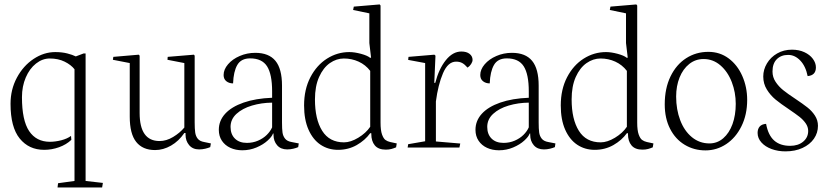

<svg xmlns="http://www.w3.org/2000/svg" viewBox="-20 -662 3722 862"><path d="M300.3 -34.2 298.8 -51.8Q281.7 -39.1 254.9 -32.2Q228 -25.4 204.1 -25.4Q143.1 -25.4 110.8 -73.5Q78.6 -121.6 78.6 -225.6Q78.6 -274.4 95.7 -314.2Q112.8 -354 141.6 -376.7Q170.4 -399.4 203.6 -399.4Q241.2 -399.4 270 -385.3Q298.8 -371.1 314.5 -351.1V150.4L240.7 160.6L238.3 179.7H438.5L441.9 159.2L364.3 150.4V-421.9H355L320.3 -408.7Q305.7 -416 282 -422.1Q258.3 -428.2 228 -428.2Q177.2 -428.2 130.9 -397.5Q84.5 -366.7 55.9 -313.5Q27.3 -260.3 27.3 -195.8Q27.3 -90.8 68.6 -40Q109.9 10.7 178.2 10.7Q212.4 10.7 245.1 -1Q277.8 -12.7 300.3 -34.2Z M562.5 -138.2Q562.5 -61 591.6 -24.7Q620.6 11.7 676.3 11.7Q712.9 11.7 747.8 -8.3Q782.7 -28.3 807.6 -64.9H813V-57.1Q813 -29.8 829.1 -10.5Q845.2 8.8 874 8.8Q888.2 8.8 901.6 5.6Q915 2.4 923.8 -1.5L926.8 -18.1L896.5 -24.4Q877 -27.8 867.9 -39.1Q858.9 -50.3 856.4 -66.9Q854 -83.5 854 -112.3V-412.1L850.6 -416.5L732.9 -406.7L731.9 -393.6L807.6 -378.9V-89.4Q787.6 -65.4 757.3 -47.1Q727.1 -28.8 696.3 -28.8Q606.9 -28.8 606.9 -154.8V-412.1L603 -416.5L488.8 -406.7L486.8 -393.6L562.5 -378.9Z M1205.6 -62.5H1208V-56.2Q1208 -28.8 1224.1 -10Q1240.2 8.8 1269.5 8.8Q1283.7 8.8 1296.9 5.6Q1310.1 2.4 1318.8 -1.5L1321.3 -18.1L1289.1 -24.4Q1269 -27.8 1259.8 -39.6Q1250.5 -51.3 1248.3 -67.4Q1246.1 -83.5 1246.1 -111.8V-277.8Q1246.1 -353 1216.6 -388.9Q1187 -424.8 1126 -424.8Q1088.9 -424.8 1056.2 -410.6Q1023.4 -396.5 1003.7 -373.3Q983.9 -350.1 983.9 -325.2Q983.9 -307.1 996.1 -297.4Q1008.3 -287.6 1026.4 -287.6Q1028.3 -340.8 1045.4 -370.4Q1062.5 -399.9 1103 -399.9Q1156.2 -399.9 1179 -364.3Q1201.7 -328.6 1201.7 -252V-223.1Q1127.4 -220.2 1073.5 -201.4Q1019.5 -182.6 991 -151.4Q962.4 -120.1 962.4 -79.1Q962.4 -50.8 976.3 -30Q990.2 -9.3 1014.2 1.7Q1038.1 12.7 1067.9 12.7Q1101.6 12.7 1131.6 0Q1161.6 -12.7 1181.4 -30.8Q1201.2 -48.8 1205.6 -62.5ZM1201.7 -90.3Q1193.8 -72.3 1177.7 -56.4Q1161.6 -40.5 1138.4 -30.5Q1115.2 -20.5 1088.4 -20.5Q1054.2 -20.5 1034.7 -39.8Q1015.1 -59.1 1015.1 -92.3Q1015.1 -126.5 1041.7 -150.9Q1068.4 -175.3 1111.1 -188Q1153.8 -200.7 1201.7 -201.2Z M1642.1 -64H1647V-60.5Q1647 -28.3 1662.8 -9.3Q1678.7 9.8 1711.9 9.8Q1726.6 9.8 1737.3 6.8Q1748 3.9 1758.3 -0.5L1761.2 -18.1L1731.9 -24.4Q1719.2 -27.3 1710.4 -33.7Q1701.7 -40 1695.1 -58.3Q1688.5 -76.7 1688.5 -111.8V-637.2L1684.6 -642.1L1568.4 -632.3L1565.4 -617.2L1638.2 -602.1V-468.8L1646 -402.8H1641.1Q1629.4 -412.6 1600.6 -420.4Q1571.8 -428.2 1548.3 -428.2Q1494.6 -428.2 1448.2 -398.9Q1401.9 -369.6 1373.5 -315.2Q1345.2 -260.7 1345.2 -188.5Q1345.2 -125 1365 -80.1Q1384.8 -35.2 1419.2 -12.2Q1453.6 10.7 1497.6 10.7Q1543.9 10.7 1581.5 -10.7Q1619.1 -32.2 1642.1 -64ZM1642.1 -343.8V-92.8Q1623 -64.5 1588.6 -43.7Q1554.2 -22.9 1524.4 -22.9Q1459 -22.9 1426.5 -74.7Q1394 -126.5 1394 -215.8Q1394 -274.9 1412.6 -316.4Q1431.2 -357.9 1460.9 -378.7Q1490.7 -399.4 1523.9 -399.4Q1559.1 -399.4 1590.1 -385.3Q1621.1 -371.1 1642.1 -343.8Z M2046.4 -17.6 1937 -26.9V-206.5Q1946.8 -281.7 1969 -333.5Q1991.2 -385.3 2027.8 -385.3Q2043.5 -385.3 2054.9 -379.2Q2066.4 -373 2079.1 -358.4Q2088.9 -364.7 2095.2 -374.8Q2101.6 -384.8 2101.6 -393.1Q2101.6 -409.7 2088.1 -420.2Q2074.7 -430.7 2051.3 -430.7Q2012.7 -430.7 1981.4 -391.6Q1950.2 -352.5 1934.1 -290H1929.7L1935.1 -412.1L1930.2 -416.5L1814 -406.7L1812.5 -393.1L1888.7 -378.9V-27.8L1812.5 -14.6L1810.1 0.5H2042.5Z M2357.9 -62.5H2360.4V-56.2Q2360.4 -28.8 2376.5 -10Q2392.6 8.8 2421.9 8.8Q2436 8.8 2449.2 5.6Q2462.4 2.4 2471.2 -1.5L2473.6 -18.1L2441.4 -24.4Q2421.4 -27.8 2412.1 -39.6Q2402.8 -51.3 2400.6 -67.4Q2398.4 -83.5 2398.4 -111.8V-277.8Q2398.4 -353 2368.9 -388.9Q2339.4 -424.8 2278.3 -424.8Q2241.2 -424.8 2208.5 -410.6Q2175.8 -396.5 2156 -373.3Q2136.2 -350.1 2136.2 -325.2Q2136.2 -307.1 2148.4 -297.4Q2160.6 -287.6 2178.7 -287.6Q2180.7 -340.8 2197.8 -370.4Q2214.8 -399.9 2255.4 -399.9Q2308.6 -399.9 2331.3 -364.3Q2354 -328.6 2354 -252V-223.1Q2279.8 -220.2 2225.8 -201.4Q2171.9 -182.6 2143.3 -151.4Q2114.7 -120.1 2114.7 -79.1Q2114.7 -50.8 2128.7 -30Q2142.6 -9.3 2166.5 1.7Q2190.4 12.7 2220.2 12.7Q2253.9 12.7 2283.9 0Q2314 -12.7 2333.7 -30.8Q2353.5 -48.8 2357.9 -62.5ZM2354 -90.3Q2346.2 -72.3 2330.1 -56.4Q2314 -40.5 2290.8 -30.5Q2267.6 -20.5 2240.7 -20.5Q2206.5 -20.5 2187 -39.8Q2167.5 -59.1 2167.5 -92.3Q2167.5 -126.5 2194.1 -150.9Q2220.7 -175.3 2263.4 -188Q2306.2 -200.7 2354 -201.2Z M2794.4 -64H2799.3V-60.5Q2799.3 -28.3 2815.2 -9.3Q2831.1 9.8 2864.3 9.8Q2878.9 9.8 2889.6 6.8Q2900.4 3.9 2910.6 -0.5L2913.6 -18.1L2884.3 -24.4Q2871.6 -27.3 2862.8 -33.7Q2854 -40 2847.4 -58.3Q2840.8 -76.7 2840.8 -111.8V-637.2L2836.9 -642.1L2720.7 -632.3L2717.8 -617.2L2790.5 -602.1V-468.8L2798.3 -402.8H2793.5Q2781.7 -412.6 2752.9 -420.4Q2724.1 -428.2 2700.7 -428.2Q2647 -428.2 2600.6 -398.9Q2554.2 -369.6 2525.9 -315.2Q2497.6 -260.7 2497.6 -188.5Q2497.6 -125 2517.3 -80.1Q2537.1 -35.2 2571.5 -12.2Q2606 10.7 2649.9 10.7Q2696.3 10.7 2733.9 -10.7Q2771.5 -32.2 2794.4 -64ZM2794.4 -343.8V-92.8Q2775.4 -64.5 2741 -43.7Q2706.5 -22.9 2676.8 -22.9Q2611.3 -22.9 2578.9 -74.7Q2546.4 -126.5 2546.4 -215.8Q2546.4 -274.9 2564.9 -316.4Q2583.5 -357.9 2613.3 -378.7Q2643.1 -399.4 2676.3 -399.4Q2711.4 -399.4 2742.4 -385.3Q2773.4 -371.1 2794.4 -343.8Z M3334.5 -213.4Q3334.5 -271 3312.7 -320.6Q3291 -370.1 3251.5 -399.7Q3211.9 -429.2 3160.2 -429.2Q3105 -429.2 3060.5 -400.6Q3016.1 -372.1 2990.2 -318.6Q2964.4 -265.1 2964.4 -193.4Q2964.4 -130.9 2988.3 -84Q3012.2 -37.1 3054 -12Q3095.7 13.2 3147.5 13.2Q3197.8 13.2 3240.5 -15.1Q3283.2 -43.5 3308.8 -95.2Q3334.5 -147 3334.5 -213.4ZM3283.2 -195.8Q3283.2 -145 3268.6 -104.7Q3253.9 -64.5 3227.1 -41.3Q3200.2 -18.1 3165 -18.1Q3120.6 -18.1 3086.4 -46.1Q3052.2 -74.2 3033.9 -122.3Q3015.6 -170.4 3015.6 -228.5Q3015.6 -275.9 3031 -314.2Q3046.4 -352.5 3074.5 -374.8Q3102.5 -397 3138.7 -397Q3181.6 -397 3214.6 -368.4Q3247.6 -339.8 3265.4 -293.5Q3283.2 -247.1 3283.2 -195.8Z M3652.3 -97.2Q3652.3 -122.1 3638.7 -143.1Q3625 -164.1 3604.7 -179.9Q3584.5 -195.8 3550.8 -218.3Q3516.1 -241.2 3496.1 -257.3Q3476.1 -273.4 3462.2 -294.4Q3448.2 -315.4 3448.2 -340.8Q3448.2 -377 3467.5 -396.2Q3486.8 -415.5 3518.6 -415.5Q3548.8 -415.5 3573 -390.1Q3597.2 -364.7 3606 -320.3Q3643.1 -323.7 3643.1 -359.4Q3643.1 -379.4 3629.4 -397.9Q3615.7 -416.5 3591.3 -427.7Q3566.9 -439 3535.6 -439Q3498.5 -439 3469.2 -422.1Q3439.9 -405.3 3423.3 -377.4Q3406.7 -349.6 3406.7 -318.4Q3406.7 -286.1 3422.9 -260Q3439 -233.9 3462.2 -214.8Q3485.4 -195.8 3522 -171.4Q3552.2 -150.9 3569.1 -137.7Q3585.9 -124.5 3597.2 -108.4Q3608.4 -92.3 3608.4 -74.2Q3608.4 -44.9 3585.9 -26.1Q3563.5 -7.3 3527.3 -7.3Q3482.4 -7.3 3455.6 -31.2Q3428.7 -55.2 3419.4 -106Q3399.9 -104.5 3390.6 -93.8Q3381.3 -83 3381.3 -65.4Q3381.3 -41.5 3398.4 -22.5Q3415.5 -3.4 3444.1 7.1Q3472.7 17.6 3506.3 17.6Q3549.8 17.6 3583 2.2Q3616.2 -13.2 3634.3 -39.3Q3652.3 -65.4 3652.3 -97.2Z"/></svg>

Font: Neuton ExtraLight
Style: Regular
Weight: 275
Designer: Brian M Zick
Foundry: Brian M Zick
Version: Version 1.560